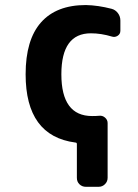

<svg xmlns="http://www.w3.org/2000/svg" viewBox="-20 -550 540 750"><path d="M416 -515.6Q430.7 -511.7 440.4 -499Q450.2 -486.3 450.2 -469.7V-429.7Q450.2 -417 439.5 -410.2Q428.7 -403.3 417 -407.2Q375 -419.9 335 -419.9Q219.7 -419.9 219.7 -259.8Q219.7 -96.7 339.8 -96.7Q356.4 -96.7 366.2 -97.7Q379.9 -99.6 390.1 -90.8Q400.4 -82 400.4 -69.3V144.5Q400.4 159.2 390.1 169.4Q379.9 179.7 365.2 179.7H315.4Q300.8 179.7 290.5 169.9Q280.3 160.2 280.3 144.5V12.7Q280.3 6.8 274.4 6.8Q80.1 -18.6 80.1 -259.8Q80.1 -394.5 140.1 -462.4Q200.2 -530.3 315.4 -530.3Q363.3 -529.3 416 -515.6Z"/></svg>

Font: Rounded-L Mgen+ 1m bold
Style: Bold
Weight: 700
Designer: [Source Han Sans]
Ryoko NISHIZUKA  (kana & ideographs); Paul D. Hunt (Latin, Greek & Cyrillic); Wenlong ZHANG  (bopomofo
Version: Version 1.059.20150602